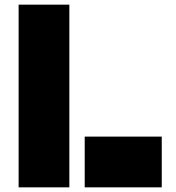

<svg xmlns="http://www.w3.org/2000/svg" viewBox="-20 -805 755 825"><path d="M60 0V-785H278V0ZM344 0V-218H675V0Z"/></svg>

Font: GENAU
Style: Stencil
Weight: 700
Version: Version 0.8